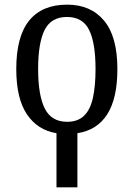

<svg xmlns="http://www.w3.org/2000/svg" viewBox="-20 -566 576 826"><path d="M223 7Q142 -6 96 -74Q50 -142 50 -269Q50 -409 105.5 -477.5Q161 -546 269 -546Q370 -546 427.5 -477.5Q485 -409 485 -269Q485 -143 441.5 -74.5Q398 -6 313 7V240H223ZM269 -42Q314 -42 341 -67.5Q368 -93 379.5 -144Q391 -195 391 -269Q391 -381 363.5 -437Q336 -493 268 -493Q200 -493 172 -437Q144 -381 144 -269Q144 -157 172.5 -99.5Q201 -42 269 -42Z"/></svg>

Font: Noto Serif SemiCondensed
Style: Regular
Weight: 400
Width: 4
Designer: Monotype Design Team
Foundry: Monotype Imaging Inc.
Version: Version 2.013